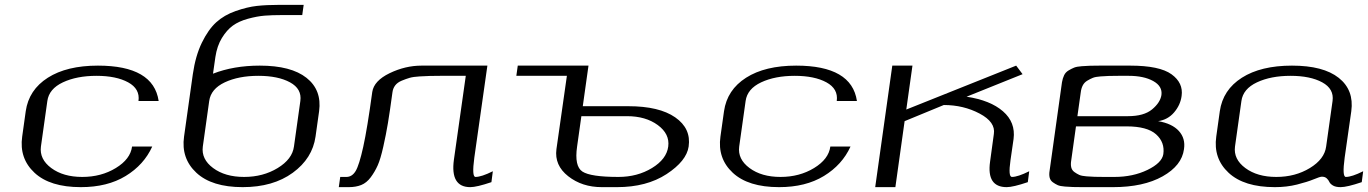

<svg xmlns="http://www.w3.org/2000/svg" viewBox="-20 -770 5629 790"><path d="M632.8 -354.5H549.8Q556.6 -404.3 507.3 -431.2Q458 -458 377 -458Q295.9 -458 238.8 -431.2Q181.6 -404.3 174.8 -354.5L148.4 -167Q141.6 -115.2 190.9 -78.6Q240.2 -42 318.4 -42Q396.5 -42 456.5 -78.6Q516.6 -115.2 523.4 -167H606.4Q572.3 -91.8 497.1 -45.9Q421.9 0 312.5 0Q185.5 0 122.1 -59.1Q58.6 -118.2 71.3 -208L85.9 -312.5Q98.6 -400.4 176.8 -450.2Q254.9 -500 382.8 -500Q611.3 -500 632.8 -354.5Z M1278.3 -208Q1265.6 -118.2 1184.6 -59.1Q1103.5 0 978.5 0Q851.6 0 788.1 -59.1Q724.6 -118.2 737.3 -208L773.4 -464.8Q784.2 -540 810.5 -594.2Q836.9 -648.4 869.6 -678.2Q902.3 -708 949.7 -724.6Q997.1 -741.2 1036.6 -745.6Q1076.2 -750 1128.9 -750H1229.5L1223.6 -708H1140.6Q1099.6 -708 1068.8 -705.6Q1038.1 -703.1 1000.5 -692.9Q962.9 -682.6 938 -664.6Q913.1 -646.5 893.1 -613.8Q873 -581.1 866.2 -535.2L856.4 -466.8Q941.4 -500 1048.8 -500Q1177.7 -500 1241.2 -449.7Q1304.7 -399.4 1293 -312.5ZM1189.5 -167 1215.8 -354.5Q1222.7 -404.3 1173.3 -431.2Q1124 -458 1043 -458Q961.9 -458 904.8 -431.2Q847.7 -404.3 840.8 -354.5L814.5 -167Q807.6 -115.2 856.9 -78.6Q906.2 -42 984.4 -42Q1062.5 -42 1122.6 -78.6Q1182.6 -115.2 1189.5 -167Z M1847.7 -113.3 1896.5 -458H1792Q1763.7 -458 1748.5 -457.5Q1733.4 -457 1707 -455.6Q1680.7 -454.1 1665.5 -449.7Q1650.4 -445.3 1632.8 -438Q1615.2 -430.7 1606 -418.5Q1596.7 -406.2 1594.7 -389.6Q1584 -310.5 1576.2 -263.7Q1568.4 -216.8 1557.1 -166.5Q1545.9 -116.2 1534.2 -89.8Q1522.5 -63.5 1505.4 -40.5Q1488.3 -17.6 1466.3 -8.8Q1444.3 0 1415 0H1374L1379.9 -42H1405.3Q1428.7 -42 1443.4 -66.4Q1458 -90.8 1474.6 -166Q1491.2 -241.2 1511.7 -391.6Q1518.6 -437.5 1583 -468.8Q1647.5 -500 1714.8 -500H1985.4L1931.6 -121.1Q1920.9 -42 1936.5 -42Q1960.9 -42 2007.8 -65.4L2002 -20.5Q1941.4 0 1915 0Q1832 0 1847.7 -113.3Z M2372.1 -292 2354.5 -167Q2342.8 -85.9 2376.5 -64Q2410.2 -42 2524.4 -42Q2602.5 -42 2662.6 -78.6Q2722.7 -115.2 2729.5 -167Q2736.3 -218.8 2686.5 -255.4Q2636.7 -292 2559.6 -292ZM2312.5 -458H2104.5L2110.4 -500H2401.4L2377.9 -333H2565.4Q2692.4 -333 2758.3 -287.1Q2824.2 -241.2 2813.5 -167Q2804.7 -107.4 2722.7 -53.7Q2640.6 0 2518.6 0H2456.1Q2375 0 2317.9 -44.9Q2260.7 -89.8 2269.5 -156.2Z M3505.9 -354.5H3422.9Q3429.7 -404.3 3380.4 -431.2Q3331.1 -458 3250 -458Q3168.9 -458 3111.8 -431.2Q3054.7 -404.3 3047.9 -354.5L3021.5 -167Q3014.6 -115.2 3064 -78.6Q3113.3 -42 3191.4 -42Q3269.5 -42 3329.6 -78.6Q3389.6 -115.2 3396.5 -167H3479.5Q3445.3 -91.8 3370.1 -45.9Q3294.9 0 3185.5 0Q3058.6 0 2995.1 -59.1Q2931.6 -118.2 2944.3 -208L2959 -312.5Q2971.7 -400.4 3049.8 -450.2Q3127.9 -500 3255.9 -500Q3484.4 -500 3505.9 -354.5Z M3581.1 0 3651.4 -500H3734.4L3709 -319.3L4161.1 -500L4187.5 -464.8L3957 -372.1Q4054.7 -357.4 4106.9 -312Q4159.2 -266.6 4150.4 -198.2L4137.7 -110.4Q4127.9 -42 4143.6 -42Q4168 -42 4214.8 -65.4L4209 -20.5Q4148.4 0 4122.1 0Q4039.1 0 4053.7 -104.5L4069.3 -218.8Q4077.1 -267.6 4010.7 -302.7Q3944.3 -337.9 3863.3 -337.9L3702.1 -271.5L3664.1 0Z M4523.4 -42H4565.4Q4641.6 -42 4701.2 -70.8Q4760.7 -99.6 4766.6 -135.7Q4773.4 -184.6 4736.8 -217.3Q4700.2 -250 4615.2 -250H4407.2L4387.7 -110.4Q4384.8 -93.8 4387.7 -81.5Q4390.6 -69.3 4400.9 -62Q4411.1 -54.7 4420.9 -50.3Q4430.7 -45.9 4450.7 -44.4Q4470.7 -43 4483.9 -42.5Q4497.1 -42 4523.4 -42ZM4582 -458Q4555.7 -458 4542.5 -457.5Q4529.3 -457 4508.3 -455.6Q4487.3 -454.1 4476.6 -449.7Q4465.8 -445.3 4453.6 -438Q4441.4 -430.7 4435.1 -418.5Q4428.7 -406.2 4426.8 -389.6L4413.1 -292H4621.1Q4686.5 -292 4720.2 -319.8Q4753.9 -347.7 4758.8 -378.9Q4763.7 -415 4725.1 -436.5Q4686.5 -458 4624 -458ZM4434.6 0Q4408.2 0 4395 -0.5Q4381.8 -1 4361.8 -2.4Q4341.8 -3.9 4332 -8.3Q4322.3 -12.7 4312 -20Q4301.8 -27.3 4298.8 -39.6Q4295.9 -51.8 4298.8 -68.4L4349.6 -431.6Q4352.5 -448.2 4358.4 -460.4Q4364.3 -472.7 4376.5 -480Q4388.7 -487.3 4399.4 -491.7Q4410.2 -496.1 4431.2 -497.6Q4452.1 -499 4465.3 -499.5Q4478.5 -500 4504.9 -500H4629.9Q4751 -500 4800.3 -464.4Q4849.6 -428.7 4841.8 -375Q4836.9 -337.9 4811 -307.6Q4785.2 -277.3 4745.1 -271.5Q4802.7 -261.7 4830.6 -231Q4858.4 -200.2 4851.6 -156.2Q4842.8 -88.9 4763.7 -44.4Q4684.6 0 4559.6 0Z M5436.5 -167 5462.9 -354.5Q5469.7 -404.3 5420.4 -431.2Q5371.1 -458 5290 -458Q5209 -458 5151.9 -431.2Q5094.7 -404.3 5087.9 -354.5L5061.5 -167Q5054.7 -115.2 5104 -78.6Q5153.3 -42 5231.4 -42Q5309.6 -42 5369.6 -78.6Q5429.7 -115.2 5436.5 -167ZM5512.7 -121.1Q5502 -42 5517.6 -42Q5542 -42 5588.9 -65.4L5583 -20.5Q5522.5 0 5496.1 0Q5475.6 0 5464.4 -6.8Q5453.1 -13.7 5449.7 -21.5Q5446.3 -29.3 5439 -36.1Q5431.6 -43 5418.9 -43Q5411.1 -43 5385.3 -32.2Q5359.4 -21.5 5316.9 -10.7Q5274.4 0 5225.6 0Q5098.6 0 5035.2 -59.1Q4971.7 -118.2 4984.4 -208L4999 -312.5Q5011.7 -400.4 5089.8 -450.2Q5168 -500 5295.9 -500Q5424.8 -500 5488.3 -449.7Q5551.8 -399.4 5540 -312.5Z"/></svg>

Font: okolaks
Style: RegularItalic
Weight: 500
Italic angle: -8°
Version: Version 000.6.0